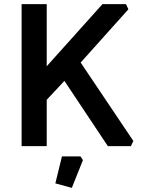

<svg xmlns="http://www.w3.org/2000/svg" viewBox="-20 -710 697 933"><path d="M85 0V-690H207V-388L478 -690H592L604 -665L372 -406L628 -25L616 0H504L293 -317L207 -225V0ZM249 181 281 50H371L383 68L329 203Z"/></svg>

Font: Oxanium ExtraLight SemiBold
Style: Regular
Weight: 600
Version: Version 2.000